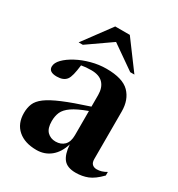

<svg xmlns="http://www.w3.org/2000/svg" viewBox="-176 -847 905 975"><g transform="rotate(30 276.0 -360.0)"><path d="M552 -52.5Q514 -13.5 482 -0.8Q450 12 411.5 12Q362 12 340.2 -15Q318.5 -42 314.5 -98Q298.5 -45 263.8 -16.8Q229 11.5 181.5 11.5Q112.5 11.5 72.8 -23.2Q33 -58 33 -120Q33 -150.5 43 -174.8Q53 -199 82 -220.8Q111 -242.5 166.8 -266Q222.5 -289.5 314 -319V-387Q314 -430.5 291 -454.8Q268 -479 221.5 -479Q188.5 -479 163.5 -474Q159.5 -440 154 -418Q148.5 -396 140.5 -385.5Q123.5 -363 84.5 -363Q37.5 -363 37.5 -395Q37.5 -417 59.5 -439.5Q81.5 -462 117.5 -481.2Q153.5 -500.5 197.2 -512.2Q241 -524 285 -524Q380 -524 419.8 -483.5Q459.5 -443 459.5 -374.5V-96Q459.5 -75 469.5 -65.8Q479.5 -56.5 496 -56.5Q524 -56.5 552 -73.5ZM176 -154.5Q176 -112.5 195.2 -93.2Q214.5 -74 244 -74Q275.5 -74 294.8 -93.2Q314 -112.5 314 -152V-293.5Q255.5 -272 226 -251.5Q196.5 -231 186.2 -207.8Q176 -184.5 176 -154.5ZM94.5 -569 215 -732H300.5L421.5 -569H397L258 -666L119 -569Z"/></g></svg>

Font: Newsreader 72pt SemiBold
Style: Regular
Weight: 600
Designer: Hugues Gentile
Foundry: Production Type
Version: Version 1.003; ttfautohint (v1.8.3)